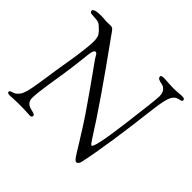

<svg xmlns="http://www.w3.org/2000/svg" viewBox="-164 -919 1133 1133"><g transform="rotate(45 402.0 -353.0)"><path d="M20 -6Q20 -11 24 -14Q28 -17 33.5 -18.5Q39 -20 47.5 -23Q56 -26 62 -32Q70 -39 76.5 -47Q83 -55 88 -68.5Q93 -82 96 -92.5Q99 -103 103.5 -127.5Q108 -152 110.5 -169Q113 -186 119 -225Q125 -264 129 -292Q131 -306 139.5 -356.5Q148 -407 152.5 -437Q157 -467 161.5 -507Q166 -547 166 -571Q166 -584 164 -595Q162 -606 160 -612Q158 -618 151 -626.5Q144 -635 142 -637.5Q140 -640 129.5 -649.5Q119 -659 117 -661Q105 -672 82 -673.5Q59 -675 43.5 -676.5Q28 -678 28 -691Q28 -710 95 -710Q101 -710 115.5 -708.5Q130 -707 137 -707Q139 -707 151 -707.5Q163 -708 167 -708Q172 -708 175.5 -707.5Q179 -707 182.5 -705.5Q186 -704 187.5 -703Q189 -702 193 -697.5Q197 -693 199 -690Q201 -687 206.5 -679.5Q212 -672 216 -666Q453 -338 565 -159Q585 -127 591 -127Q610 -127 639.5 -355.5Q669 -584 669 -616Q669 -644 656.5 -659Q644 -674 628.5 -676.5Q613 -679 600.5 -684.5Q588 -690 588 -702Q588 -712 613 -712Q617 -712 645.5 -710Q674 -708 689 -708Q713 -708 732.5 -710Q752 -712 759 -712Q775 -712 780 -709Q785 -706 785 -698Q785 -695 783.5 -693Q782 -691 778 -689.5Q774 -688 771 -687.5Q768 -687 763 -685.5Q758 -684 755 -683Q728 -675 716 -640Q704 -605 696 -538Q654 -185 618 -21Q617 -13 611 -3.5Q605 6 597 6Q590 6 582 -3Q574 -12 559 -36Q544 -60 525.5 -90.5Q507 -121 471.5 -176.5Q436 -232 395 -290Q363 -336 333.5 -378Q304 -420 288.5 -441.5Q273 -463 260 -481Q247 -499 241 -508.5Q235 -518 232 -524Q226 -536 216 -536Q202 -536 197 -489Q186 -378 165 -249.5Q144 -121 144 -79Q144 -40 183 -28Q187 -27 194.5 -25Q202 -23 206 -22Q210 -21 215 -19Q220 -17 222 -14Q224 -11 224 -7Q224 5 207 5Q202 5 181 3.5Q160 2 107 2Q87 2 66.5 3.5Q46 5 42 5Q20 5 20 -6Z"/></g></svg>

Font: OFL Sorts Mill Goudy TT
Style: Italic
Weight: 500
Italic angle: -6°
Version: Version 003.000